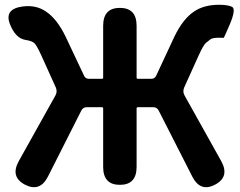

<svg xmlns="http://www.w3.org/2000/svg" viewBox="-20 -774 1005 804"><path d="M84 -1Q22 -34 59 -100L212 -374Q221 -390 214 -407L153 -542Q133 -586 122.5 -594.5Q112 -603 86 -607Q45 -614 22 -672Q-4 -737 76 -747Q131 -754 172 -726Q219 -695 255 -620L332 -457Q338 -444 352 -444H407Q412 -444 412 -449V-666Q412 -741 482 -741Q552 -741 552 -666V-449Q552 -444 557 -444H614Q628 -444 634 -457L710 -620Q746 -695 793 -726Q834 -754 898 -754Q934 -754 951.5 -745.5Q969 -737 944 -676Q918 -615 916.5 -615.5Q915 -616 898 -616Q870 -616 861.5 -609.5Q853 -603 842.5 -594.5Q832 -586 812 -542L751 -407Q744 -390 753 -374L906 -100Q943 -34 881 -1Q819 32 785 -35L644 -312Q637 -325 622 -325H557Q552 -325 552 -320V-75Q552 0 482 0Q412 0 412 -75V-320Q412 -325 407 -325H343Q328 -325 321 -312L181 -35Q147 32 84 -1Z"/></svg>

Font: Resource Han Rounded JP
Style: Bold
Weight: 700
Designer: Cyano Hao (round all glyphs); Ryoko NISHIZUKA 西塚涼子 (kana, bopomofo & ideographs); Paul D. Hunt (Latin, Greek & Cyrillic)
Foundry: Cyano Hao
Version: 0.990